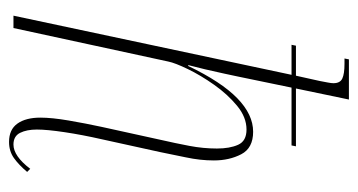

<svg xmlns="http://www.w3.org/2000/svg" viewBox="-208 -592 810 435"><g transform="rotate(90 197.5 -375.0)"><path d="M302 10Q274 10 260.5 -9Q247 -28 247 -61Q247 -87 253.5 -125Q260 -163 268 -200L297 -332Q305 -367 311 -398.5Q317 -430 317 -461Q317 -490 308.5 -509Q300 -528 274 -528Q246 -528 220 -506.5Q194 -485 172.5 -454.5Q151 -424 137 -395Q123 -366 120 -351L44 0H16L150 -630H82L84 -640H152L164 -694Q166 -705 167.5 -712.5Q169 -720 169 -725Q169 -740 158.5 -745Q148 -750 125 -750H113L115 -760H206L181 -640H312L310 -630H179L154 -509Q152 -500 147.5 -478.5Q143 -457 137.5 -434Q132 -411 128 -396H130Q166 -471 203 -507Q240 -543 279 -543Q316 -543 330 -516Q344 -489 344 -454Q344 -423 337 -390.5Q330 -358 325 -332L296 -200Q286 -156 280 -116Q274 -76 274 -53Q274 -30 281.5 -15Q289 0 308 0Q334 0 363 -38L370 -31Q354 -12 338.5 -1Q323 10 302 10Z"/></g></svg>

Font: Noto Serif Display ExtraCondensed Thin
Style: Italic
Weight: 100
Width: 2
Italic angle: -12°
Designer: Monotype Design Team
Foundry: Monotype Imaging Inc.
Version: Version 2.009